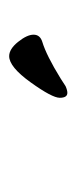

<svg xmlns="http://www.w3.org/2000/svg" viewBox="109 -824 170 429"><g transform="rotate(-90 194.5 -610.0)"><path d="M315 -601Q285 -592 233 -560L216 -549Q207 -545 201 -545Q190 -545 190 -562Q190 -579 224.5 -627Q259 -675 283 -675Q299 -675 315 -655Q331 -635 331 -620.5Q331 -606 315 -601Z"/></g></svg>

Font: Chicle
Style: Regular
Weight: 400
Designer: Angel Koziupa and Alejandro Paul
Foundry: Angel Koziupa and Alejandro Paul
Version: Version 1.000